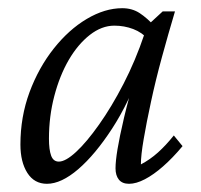

<svg xmlns="http://www.w3.org/2000/svg" viewBox="-20 -445 496 473"><path d="M95.7 7.8Q64.5 7.8 47.4 -19Q30.3 -45.9 30.3 -88.9Q30.3 -157.2 52.7 -217.8Q75.2 -278.3 112.3 -325.2Q149.4 -372.1 193.8 -398.4Q238.3 -424.8 281.2 -424.8Q305.7 -424.8 324.2 -412.6Q342.8 -400.4 362.3 -378.9L346.7 -346.7Q330.1 -365.2 308.1 -373.5Q286.1 -381.8 261.7 -381.8Q230.5 -381.8 201.2 -358.9Q171.9 -335.9 149.4 -297.4Q127 -258.8 113.8 -208.5Q100.6 -158.2 100.6 -103.5Q100.6 -76.2 106 -61.5Q111.3 -46.9 125 -46.9Q141.6 -46.9 167.5 -70.8Q193.4 -94.7 224.1 -138.2Q254.9 -181.6 284.2 -238.3Q313.5 -294.9 335.9 -361.3L343.8 -382.8L380.9 -417H411.1Q394.5 -361.3 378.9 -304.2Q363.3 -247.1 352.1 -194.8Q340.8 -142.6 334 -102.5Q327.1 -62.5 327.1 -40Q349.6 -51.8 369.1 -69.3Q388.7 -86.9 408.2 -111.3L429.7 -85Q405.3 -55.7 381.8 -35.2Q358.4 -14.6 336.9 -3.4Q315.4 7.8 297.9 7.8Q281.2 7.8 272.9 -2.4Q264.6 -12.7 264.6 -30.3Q264.6 -47.9 269.5 -77.6Q274.4 -107.4 285.6 -155.3Q296.9 -203.1 318.4 -277.3H328.1Q297.9 -192.4 256.3 -128.4Q214.8 -64.5 172.9 -28.3Q130.9 7.8 95.7 7.8Z"/></svg>

Font: Crimson Pro ExtraLight Light
Style: Italic
Weight: 300
Italic angle: -12°
Version: Version 1.002